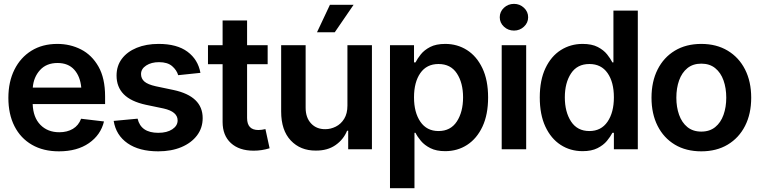

<svg xmlns="http://www.w3.org/2000/svg" viewBox="-20 -783 3983 1007"><path d="M289.1 10.7Q207 10.7 147.5 -23.7Q87.9 -58.1 55.9 -121.1Q23.9 -184.1 23.9 -269.5Q23.9 -354 55.7 -417.7Q87.4 -481.4 145 -517.1Q202.6 -552.7 280.8 -552.7Q348.1 -552.7 405 -523.7Q461.9 -494.6 496.6 -433.6Q531.2 -372.6 531.2 -277.3V-237.3H151.4Q153.8 -167 191.9 -128.2Q230 -89.4 291 -89.4Q332.5 -89.4 362.3 -107.2Q392.1 -125 405.3 -160.2L525.4 -146Q508.3 -75.2 446.3 -32.2Q384.3 10.7 289.1 10.7ZM281.7 -452.6Q223.6 -452.6 189.9 -415.5Q156.2 -378.4 151.9 -323.7H406.2Q400.9 -382.3 369.4 -417.5Q337.9 -452.6 281.7 -452.6Z M1031.2 -400.9 914.6 -388.7Q906.7 -415.5 882.6 -436.3Q858.4 -457 814 -457Q773.9 -457 746.8 -439.5Q719.7 -421.9 719.7 -394.5Q719.7 -370.6 737.5 -355.2Q755.4 -339.8 796.9 -330.6L890.1 -311Q1043 -278.3 1043 -163.6Q1043 -111.8 1013.2 -72.5Q983.4 -33.2 930.9 -11.2Q878.4 10.7 810.1 10.7Q710 10.7 649.2 -31.5Q588.4 -73.7 576.2 -148.9L701.7 -160.6Q718.8 -86.4 810.1 -86.4Q856 -86.4 883.8 -105Q911.6 -123.5 911.6 -151.4Q911.6 -197.3 838.4 -213.9L745.1 -233.4Q666.5 -250.5 628.9 -288.8Q591.3 -327.1 591.3 -386.7Q591.3 -437.5 619.1 -474.6Q647 -511.7 696.8 -532.2Q746.6 -552.7 812 -552.7Q908.2 -552.7 963.4 -511.7Q1018.6 -470.7 1031.2 -400.9Z M1383.8 -545.9V-446.3H1275.9V-164.1Q1275.9 -101.1 1335 -101.1Q1352.1 -101.1 1372.1 -106L1394 -5.4Q1353 7.3 1310.5 7.3Q1234.4 7.3 1190.9 -32.7Q1147.5 -72.8 1147.5 -143.1V-446.3H1070.8V-545.9H1147.5V-675.8H1275.9V-545.9Z M1802.2 -229V-545.9H1930.7V0H1806.2V-97.2H1800.3Q1781.7 -51.3 1739.7 -22Q1697.8 7.3 1636.2 6.8Q1555.7 7.3 1505.1 -46.1Q1454.6 -99.6 1454.6 -198.2V-545.9H1583V-217.8Q1583 -166 1611.6 -135.5Q1640.1 -105 1686.5 -105.5Q1714.4 -105.5 1741.2 -118.9Q1768.1 -132.3 1785.2 -159.9Q1802.2 -187.5 1802.2 -229ZM1642.6 -613.8 1710.4 -757.8H1834.5L1735.8 -613.8Z M2025.4 204.1V-545.9H2151.4V-455.6H2159.2Q2168.9 -475.1 2187 -497.8Q2205.1 -520.5 2236.1 -536.6Q2267.1 -552.7 2315.4 -552.7Q2378.4 -552.7 2429.2 -520.5Q2480 -488.3 2510 -425.5Q2540 -362.8 2540 -272Q2540 -182.1 2510.5 -119.1Q2481 -56.2 2430.2 -23.2Q2379.4 9.8 2314.9 9.8Q2268.6 9.8 2237.5 -5.9Q2206.5 -21.5 2187.7 -43.9Q2168.9 -66.4 2159.2 -86.4H2153.8V204.1ZM2279.8 -95.7Q2343.3 -95.7 2376 -145.8Q2408.7 -195.8 2408.7 -272.5Q2408.7 -348.6 2376.2 -397.9Q2343.8 -447.3 2279.8 -447.3Q2217.8 -447.3 2184.6 -399.7Q2151.4 -352.1 2151.4 -272.5Q2151.4 -193.4 2184.8 -144.5Q2218.3 -95.7 2279.8 -95.7Z M2611.3 0V-545.9H2739.7V0ZM2675.8 -622.6Q2645 -622.6 2623 -643.1Q2601.1 -663.6 2601.1 -692.4Q2601.1 -721.7 2623 -742.2Q2645 -762.7 2675.8 -762.7Q2706.1 -762.7 2728 -742.2Q2750 -721.7 2750 -692.4Q2750 -663.6 2728 -643.1Q2706.1 -622.6 2675.8 -622.6Z M3035.6 9.8Q2971.2 9.8 2920.4 -23.2Q2869.6 -56.2 2840.3 -119.1Q2811 -182.1 2811 -272Q2811 -362.8 2840.8 -425.5Q2870.6 -488.3 2921.6 -520.5Q2972.7 -552.7 3035.6 -552.7Q3084 -552.7 3115 -536.6Q3146 -520.5 3164.1 -497.8Q3182.1 -475.1 3191.9 -455.6H3197.3V-727.5H3325.2V0H3199.7V-86.4H3191.9Q3181.6 -66.4 3163.1 -43.9Q3144.5 -21.5 3113.5 -5.9Q3082.5 9.8 3035.6 9.8ZM3071.3 -95.7Q3132.8 -95.7 3166.3 -144.5Q3199.7 -193.4 3199.7 -272.5Q3199.7 -352.1 3166.5 -399.7Q3133.3 -447.3 3071.3 -447.3Q3007.3 -447.3 2974.9 -397.9Q2942.4 -348.6 2942.4 -272.5Q2942.4 -195.8 2975.1 -145.8Q3007.8 -95.7 3071.3 -95.7Z M3658.2 10.7Q3578.1 10.7 3519.5 -24.4Q3460.9 -59.6 3429 -122.8Q3397 -186 3397 -270.5Q3397 -355 3429 -418.5Q3460.9 -481.9 3519.5 -517.3Q3578.1 -552.7 3658.2 -552.7Q3737.8 -552.7 3796.6 -517.3Q3855.5 -481.9 3887.7 -418.5Q3919.9 -355 3919.9 -270.5Q3919.9 -186 3887.7 -122.8Q3855.5 -59.6 3796.6 -24.4Q3737.8 10.7 3658.2 10.7ZM3658.2 -92.8Q3702.1 -92.8 3731.2 -116.5Q3760.3 -140.1 3774.7 -180.7Q3789.1 -221.2 3789.1 -270.5Q3789.1 -320.8 3774.7 -361.3Q3760.3 -401.9 3731.2 -425.5Q3702.1 -449.2 3658.2 -449.2Q3614.3 -449.2 3585.2 -425.5Q3556.2 -401.9 3541.7 -361.3Q3527.3 -320.8 3527.3 -270.5Q3527.3 -221.2 3541.7 -180.7Q3556.2 -140.1 3585.2 -116.5Q3614.3 -92.8 3658.2 -92.8Z"/></svg>

Font: Inter Tight SemiBold
Style: Regular
Weight: 600
Designer: Rasmus Andersson
Foundry: rsms
Version: Version 3.004; ttfautohint (v1.8.4.7-5d5b)